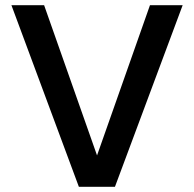

<svg xmlns="http://www.w3.org/2000/svg" viewBox="-20 -720 749 740"><path d="M558 -700H684L423 0H284L24 -700H150L354 -121Z"/></svg>

Font: Albert Sans SemiBold
Style: Regular
Weight: 600
Designer: Andreas Rasmussen
Foundry: a.Foundry
Version: Version 1.025